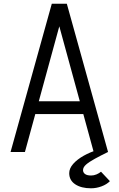

<svg xmlns="http://www.w3.org/2000/svg" viewBox="-20 -820 640 1036"><path d="M37 0 259.5 -800H340.5L563 0H485.5L300 -678L114.5 0ZM134 -204.5 152 -273.5H448L466 -204.5ZM471 196Q418.5 196 386 174.5Q353.5 153 353.5 114.5Q353.5 88.5 375 64.2Q396.5 40 431.8 20.2Q467 0.5 506 -11L563 0Q522 20 491.5 36.8Q461 53.5 444.2 68.2Q427.5 83 428 99Q428.5 111.5 439.2 119.2Q450 127 471.5 127Q486.5 127 500.8 121Q515 115 525 106.5L573 157.5Q556 175 528 185.5Q500 196 471 196Z"/></svg>

Font: Victor Mono Thin
Style: Regular
Weight: 100
Monospace: yes
Designer: Rune Bjørnerås
Version: Version 1.561;gftools[0.9.30]